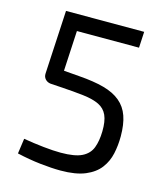

<svg xmlns="http://www.w3.org/2000/svg" viewBox="-106 -772 748 866"><g transform="rotate(15 268.0 -339.0)"><path d="M460 -690 456 -615H166L156 -427L230 -421Q298 -416 345.5 -403Q393 -390 423 -365Q453 -340 466.5 -301.5Q480 -263 480 -207Q480 -165 471.5 -126Q463 -87 439.5 -56Q416 -25 372 -6.5Q328 12 257 12Q216 12 162 6Q108 0 52 -13L62 -84Q109 -76 156 -71Q203 -66 237 -66Q303 -66 336 -82.5Q369 -99 381 -130.5Q393 -162 394 -207Q395 -255 382.5 -282.5Q370 -310 342.5 -323.5Q315 -337 269.5 -342.5Q224 -348 158 -352L112 -355Q97 -357 87.5 -367.5Q78 -378 79 -394L95 -690Z"/></g></svg>

Font: Exo 2
Style: Regular
Weight: 400
Designer: Natanael Gama
Foundry: Natanael Gama
Version: Version 2.010